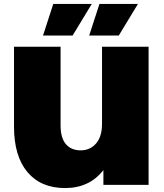

<svg xmlns="http://www.w3.org/2000/svg" viewBox="-20 -937 830 973"><path d="M733 -700H497V-310C497 -266 486.8 -232.5 466.5 -209.5C446.2 -186.5 420.3 -175 389 -175C357 -175 332 -185.5 314 -206.5C296 -227.5 287 -259.3 287 -302V-700H51V-295C51 -195.7 73.7 -119 119 -65C164.3 -11 228 16 310 16C392 16 456.7 -14.3 504 -75V0H733ZM250 -917 198 -757H348L445 -917ZM484 -917 432 -757H582L679 -917Z"/></svg>

Font: Montserrat Custom Black
Style: Regular
Weight: 900
Designer: Julieta Ulanovsky
Foundry: Julieta Ulanovsky
Version: Version 7.200